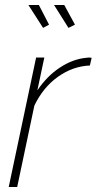

<svg xmlns="http://www.w3.org/2000/svg" viewBox="-20 -751 388 771"><path d="M94 -731H136L177 -652L153 -639ZM197 -731H238L281 -652L255 -639ZM125 -520H158L130 -388Q169 -446 221 -480Q273 -514 327 -519Q338 -521 348 -519L341 -488Q272 -485 212.5 -442.5Q153 -400 118 -327L49 0H15Z"/></svg>

Font: Raleway-v4020 ExtraLight
Style: Italic
Weight: 275
Italic angle: -12°
Designer: Matt McInerney, Pablo Impallari, Rodrigo Fuenzalida
Foundry: Matt McInerney, Pablo Impallari, Rodrigo Fuenzalida
Version: Version 4.020;PS 004.020;hotconv 1.0.88;makeotf.lib2.5.64775